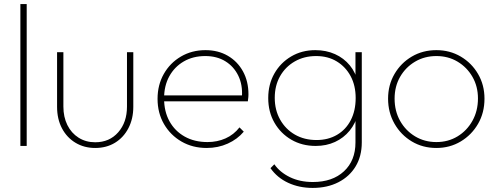

<svg xmlns="http://www.w3.org/2000/svg" viewBox="-20 -716 2447 942"><path d="M80 0V-696H111V0Z M447 10Q393 10 350.5 -15.5Q308 -41 284 -86.5Q260 -132 260 -192V-460H291V-193Q291 -142 310.5 -102.5Q330 -63 365.5 -40.5Q401 -18 447 -18Q517 -18 560 -67Q603 -116 603 -193V-460H634V-192Q634 -133 610 -87Q586 -41 544 -15.5Q502 10 447 10Z M994 10Q925 10 870.5 -21.5Q816 -53 784.5 -107.5Q753 -162 753 -231Q753 -299 783.5 -353Q814 -407 867.5 -438.5Q921 -470 988 -470Q1050 -470 1097.5 -442.5Q1145 -415 1172 -366Q1199 -317 1199 -253Q1199 -249 1198.5 -240.5Q1198 -232 1196 -219H775V-248H1176L1167 -241Q1171 -300 1149 -345Q1127 -390 1085.5 -415.5Q1044 -441 987 -441Q927 -441 881.5 -414.5Q836 -388 810.5 -341.5Q785 -295 785 -233Q785 -169 811.5 -121Q838 -73 886 -46Q934 -19 998 -19Q1046 -19 1086.5 -37Q1127 -55 1155 -91L1176 -70Q1145 -33 1097.5 -11.5Q1050 10 994 10Z M1514 206Q1448 206 1394 181Q1340 156 1307 109L1326 90Q1353 129 1402 153Q1451 177 1515 177Q1611 177 1667.5 124.5Q1724 72 1724 -17V-134L1733 -242L1724 -347V-460H1755V-17Q1755 50 1725 100Q1695 150 1640.5 178Q1586 206 1514 206ZM1529 0Q1462 0 1409.5 -30.5Q1357 -61 1326.5 -114Q1296 -167 1296 -235Q1296 -302 1326 -355Q1356 -408 1408.5 -439Q1461 -470 1527 -470Q1580 -470 1623.5 -450.5Q1667 -431 1696.5 -395Q1726 -359 1737 -309V-160Q1725 -111 1695.5 -75Q1666 -39 1623.5 -19.5Q1581 0 1529 0ZM1533 -29Q1590 -29 1633.5 -54.5Q1677 -80 1701 -126.5Q1725 -173 1725 -235Q1725 -296 1700.5 -342Q1676 -388 1632.5 -414.5Q1589 -441 1531 -441Q1472 -441 1426 -414.5Q1380 -388 1354 -342Q1328 -296 1328 -236Q1328 -176 1354.5 -129Q1381 -82 1427 -55.5Q1473 -29 1533 -29Z M2121 10Q2054 10 2000.5 -22Q1947 -54 1915.5 -109Q1884 -164 1884 -232Q1884 -299 1915.5 -353Q1947 -407 2000.5 -438.5Q2054 -470 2121 -470Q2187 -470 2240.5 -438.5Q2294 -407 2325.5 -353Q2357 -299 2357 -232Q2357 -163 2325.5 -108.5Q2294 -54 2240.5 -22Q2187 10 2121 10ZM2121 -19Q2179 -19 2225 -47Q2271 -75 2298 -123.5Q2325 -172 2325 -233Q2325 -292 2298 -339Q2271 -386 2225 -413.5Q2179 -441 2121 -441Q2063 -441 2016.5 -413.5Q1970 -386 1943 -339Q1916 -292 1916 -232Q1916 -171 1943 -123Q1970 -75 2016.5 -47Q2063 -19 2121 -19Z"/></svg>

Font: Marine Company Thin
Style: Regular
Weight: 100
Designer: Rodrigo Fuenzalida
Foundry: fragTYPE
Version: Version 1.000